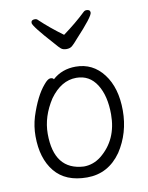

<svg xmlns="http://www.w3.org/2000/svg" viewBox="-84 -787 668 864"><g transform="rotate(-10 250.0 -355.0)"><path d="M244 16Q146 16 96.5 -44.5Q47 -105 47 -207Q47 -252 60 -295Q89 -385 128 -430Q146 -452 158 -452Q170 -452 173 -445Q216 -484 279 -484Q357 -484 405.5 -420.5Q454 -357 454 -253Q454 -150 400 -68Q341 16 244 16ZM238 -35Q281 -35 317 -63Q399 -129 399 -245Q399 -330 366 -382Q333 -434 273 -434Q204 -434 152 -362Q103 -287 103 -208Q103 -42 238 -35ZM253 -569Q237 -569 228 -576.5Q219 -584 204 -602Q118 -697 118 -712Q118 -726 135 -726Q144 -726 149 -720Q193 -678 253 -634Q312 -677 357 -720Q363 -726 371 -726Q388 -726 388 -712Q388 -694 306 -606Q289 -586 279 -577.5Q269 -569 253 -569Z"/></g></svg>

Font: LXGW WenKai Mono TC Light
Style: Regular
Weight: 300
Designer: LXGW / Fontworks Inc.
Foundry: LXGW / Fontworks Inc.
Version: Version 1.330